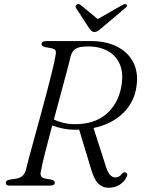

<svg xmlns="http://www.w3.org/2000/svg" viewBox="-20 -899 698 930"><path d="M593.5 -43Q583.5 -19.5 560 -4.5Q536.5 10.5 505 10.5Q477 10.5 456 -9.8Q435 -30 418.5 -88.5L363.5 -271Q358.5 -270.5 353.5 -270.5Q318 -270 288 -275.8Q258 -281.5 233 -291.5Q214 -221 198.8 -161.2Q183.5 -101.5 178.5 -71.5Q174 -55 179.2 -46Q184.5 -37 195 -35L227.5 -29Q245.5 -24.5 245.5 -14.5Q245.5 0 222.5 0H25.5Q8 0 8 -13Q8 -26.5 30.5 -29.5L57.5 -33.5Q92 -38 104 -71Q109.5 -94.5 121.2 -137.8Q133 -181 148 -235.8Q163 -290.5 179 -349.2Q195 -408 209.5 -463Q224 -518 234.5 -562Q245 -606 249 -630.5Q252.5 -646.5 248.8 -654.2Q245 -662 230.5 -665L198 -671Q181.5 -675 181.5 -685.5Q181.5 -700 203.5 -700H420.5Q496 -700 550.2 -671.5Q604.5 -643 628.8 -590.5Q653 -538 638.5 -465.5Q624.5 -395 570.5 -345.8Q516.5 -296.5 433 -279L487 -111Q499.5 -67 511.8 -53.2Q524 -39.5 538.5 -39.5Q558 -39.5 571 -58Q578.5 -67.5 589 -63.5Q594.5 -61.5 596 -55.5Q597.5 -49.5 593.5 -43ZM322.5 -628Q316.5 -601 303.5 -552.2Q290.5 -503.5 274 -442.8Q257.5 -382 241 -320Q260.5 -310.5 286.8 -304Q313 -297.5 343.5 -297.5Q437 -297.5 493.8 -345.8Q550.5 -394 566.5 -474Q579.5 -539 562 -583.5Q544.5 -628 504 -651Q463.5 -674 407 -674Q364 -674 346.8 -663Q329.5 -652 322.5 -628ZM469 -760.5Q459.5 -753 452.8 -748.5Q446 -744 437.5 -744Q429 -744 424 -748.5Q419 -753 413 -760.5L348.5 -860Q344.5 -865 346.2 -869.8Q348 -874.5 352 -877Q361 -882.5 371 -874.5L453.5 -806.5L572 -874.5Q587 -882 593 -877Q600 -870.5 586.5 -860Z"/></svg>

Font: Fraunces 9pt Light
Style: Italic
Weight: 300
Italic angle: -16°
Version: Version 1.000;[0bf87f6ff]